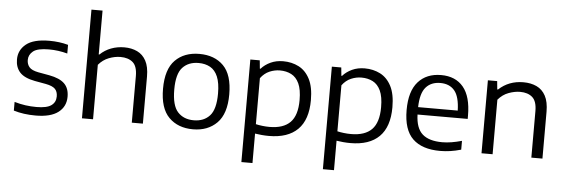

<svg xmlns="http://www.w3.org/2000/svg" viewBox="-59 -1005 4183 1422"><g transform="rotate(5 2033.0 -294.0)"><path d="M224 9.5Q133 9.5 60.5 -13V-77.5Q103.5 -65 143.2 -59.5Q183 -54 224.5 -54Q302 -54 335 -78Q368 -102 368 -145Q368 -181 348.5 -200.8Q329 -220.5 279.5 -230L196.5 -245Q117.5 -260 84 -297Q50.5 -334 50.5 -393Q50.5 -462 105.5 -506.5Q160.5 -551 278.5 -551Q353 -551 418 -533V-468.5Q350.5 -487 280 -487Q195.5 -487 163 -460.8Q130.5 -434.5 130.5 -395.5Q130.5 -364.5 148.5 -342.8Q166.5 -321 216 -311.5L299 -296.5Q377 -282 412.5 -247.2Q448 -212.5 448 -150Q448 -76.5 391.8 -33.5Q335.5 9.5 224 9.5Z M568 0V-808H650.5V-482H655.5Q691 -516 737.2 -533.5Q783.5 -551 835.5 -551Q889.5 -551 931.5 -531Q973.5 -511 997.2 -467Q1021 -423 1021 -350V0H938.5V-346Q938.5 -420 904.5 -448.8Q870.5 -477.5 813.5 -477.5Q771.5 -477.5 727.2 -460.5Q683 -443.5 650.5 -405V0Z M1393.5 9.5Q1282 9.5 1214.5 -58Q1147 -125.5 1147 -271Q1147 -415.5 1214 -483.2Q1281 -551 1393.5 -551Q1506.5 -551 1573 -484Q1639.5 -417 1639.5 -271Q1639.5 -127 1571.8 -58.8Q1504 9.5 1393.5 9.5ZM1393.5 -57.5Q1468.5 -57.5 1512.2 -105.2Q1556 -153 1556 -270Q1556 -349 1536.2 -395.8Q1516.5 -442.5 1479.8 -463Q1443 -483.5 1393.5 -483.5Q1318.5 -483.5 1274.5 -436.2Q1230.5 -389 1230.5 -272Q1230.5 -153.5 1274.5 -105.5Q1318.5 -57.5 1393.5 -57.5Z M1772.5 220V-542.5H1842.5L1848.5 -481H1853.5Q1881.5 -512.5 1923.2 -531.8Q1965 -551 2016.5 -551Q2080.5 -551 2132.2 -524.5Q2184 -498 2214.8 -438.8Q2245.5 -379.5 2245.5 -281.5Q2245.5 -136 2172.2 -63.2Q2099 9.5 1958 9.5Q1930.5 9.5 1904 7Q1877.5 4.5 1855 1V220ZM1957 -57.5Q2060 -57.5 2111 -109.2Q2162 -161 2162 -274.5Q2162 -353 2141 -398Q2120 -443 2083 -462Q2046 -481 1998.5 -481Q1959 -481 1921 -464.8Q1883 -448.5 1855 -411V-69Q1876 -64 1903 -60.8Q1930 -57.5 1957 -57.5Z M2378.5 220V-542.5H2448.5L2454.5 -481H2459.5Q2487.5 -512.5 2529.2 -531.8Q2571 -551 2622.5 -551Q2686.5 -551 2738.2 -524.5Q2790 -498 2820.8 -438.8Q2851.5 -379.5 2851.5 -281.5Q2851.5 -136 2778.2 -63.2Q2705 9.5 2564 9.5Q2536.5 9.5 2510 7Q2483.5 4.5 2461 1V220ZM2563 -57.5Q2666 -57.5 2717 -109.2Q2768 -161 2768 -274.5Q2768 -353 2747 -398Q2726 -443 2689 -462Q2652 -481 2604.5 -481Q2565 -481 2527 -464.8Q2489 -448.5 2461 -411V-69Q2482 -64 2509 -60.8Q2536 -57.5 2563 -57.5Z M3231 9.5Q3097 9.5 3027.5 -57.2Q2958 -124 2958 -271Q2958 -411 3020.2 -481Q3082.5 -551 3191 -551Q3298 -551 3356.2 -480.8Q3414.5 -410.5 3414.5 -269V-244.5H3041.5Q3044.5 -143 3093.8 -99.5Q3143 -56 3241 -56Q3274.5 -56 3310.8 -62Q3347 -68 3386.5 -79V-13.5Q3344.5 -1.5 3306.5 4Q3268.5 9.5 3231 9.5ZM3190 -492Q3121.5 -492 3082.5 -447.5Q3043.5 -403 3041 -299.5H3335.5Q3333 -402.5 3295.8 -447.2Q3258.5 -492 3190 -492Z M3538.5 0V-542.5H3607.5L3613.5 -481H3619Q3694 -551 3802.5 -551Q3858.5 -551 3901 -531Q3943.5 -511 3967.5 -466.5Q3991.5 -422 3991.5 -348.5V0H3909V-345.5Q3909 -419 3875.5 -448.5Q3842 -478 3784 -478Q3744 -478 3699.2 -461.5Q3654.5 -445 3621 -405.5V0Z"/></g></svg>

Font: Encode Sans SmExp
Style: Regular
Weight: 400
Width: 6
Designer: Multiple Designers
Foundry: Impallari Type
Version: Version 3.002; ttfautohint (v1.8.3) -l 8 -r 50 -G 200 -x 14 